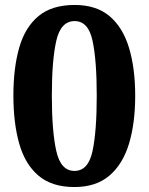

<svg xmlns="http://www.w3.org/2000/svg" viewBox="-20 -744 599 774"><path d="M280 10Q189 10 135 -36Q81 -82 57.5 -165Q34 -248 34 -359Q34 -470 57.5 -552Q81 -634 135 -679Q189 -724 281 -724Q368 -724 421.5 -679Q475 -634 500 -551.5Q525 -469 525 -358Q525 -247 500 -164.5Q475 -82 421 -36Q367 10 280 10ZM280 -55Q336 -55 353 -135Q370 -215 370 -358Q370 -501 353 -580Q336 -659 281 -659Q225 -659 207 -580Q189 -501 189 -358Q189 -215 207 -135Q225 -55 280 -55Z"/></svg>

Font: NotoSerif-Bold
Style: Regular
Weight: 700
Designer: Monotype Design Team
Foundry: Monotype Imaging Inc.
Version: Version 2.007; ttfautohint (v1.8) -l 8 -r 50 -G 200 -x 14 -D